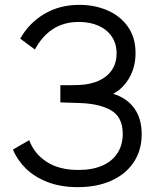

<svg xmlns="http://www.w3.org/2000/svg" viewBox="-20 -755 636 790"><path d="M300.3 15Q230.2 15 176.1 -5.8Q122 -26.7 86.6 -61.4Q51.2 -96.2 33.3 -139.7L100.3 -178.3Q120 -123.5 171.3 -89.6Q222.7 -55.7 303 -55.7Q360.8 -55.7 401.8 -73.9Q442.7 -92.2 463.8 -125.7Q485 -159.2 485 -204Q485 -272 438.7 -300Q392.3 -328 310.3 -331Q238 -333.7 228.3 -333.7V-404.3Q285.7 -404.3 306 -405.3Q353.5 -407.5 388.2 -423.6Q422.8 -439.7 441.2 -468.2Q459.7 -496.7 459.7 -535Q459.7 -575.2 440.1 -604.3Q420.5 -633.5 385.3 -649.1Q350.2 -664.7 304.7 -664.7Q242.5 -664.7 197.5 -635.2Q152.5 -605.7 123.7 -551.3L63.3 -596Q99 -659.8 161.8 -697.4Q224.7 -735 306.7 -735Q369.3 -735 422 -712.4Q474.7 -689.8 506.2 -645.2Q537.7 -600.5 537.7 -536.7Q537.7 -479.7 512.4 -435.4Q487.2 -391.2 445.7 -369Q501.7 -351.8 532.3 -309.8Q563 -267.7 563 -202.7Q563 -137.2 530.4 -87.8Q497.8 -38.5 438.5 -11.8Q379.2 15 300.3 15Z"/></svg>

Font: Manrope
Style: Regular
Weight: 400
Designer: Mikhail Sharanda
Foundry: Mikhail Sharanda
Version: Version 4.503